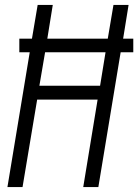

<svg xmlns="http://www.w3.org/2000/svg" viewBox="-20 -755 558 775"><path d="M10 0 100 -544H58V-599H109L132 -735H193L171 -599H415L438 -735H499L477 -599H518V-544H467L377 0H316L374 -353H130L71 0ZM139 -409H384L406 -544H162Z"/></svg>

Font: Iosevka SS04 Light Oblique
Style: Regular
Weight: 300
Italic angle: -9°
Monospace: yes
Designer: Belleve Invis
Foundry: Belleve Invis
Version: Version 19.0.0; ttfautohint (v1.8.4)